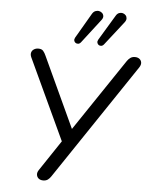

<svg xmlns="http://www.w3.org/2000/svg" viewBox="-62 -997 820 1054"><g transform="rotate(5 348.0 -470.0)"><path d="M216.1 6.9Q200.6 6.9 190.9 -0.8Q181.2 -8.6 179.5 -21.5Q177.8 -34.4 187.6 -48.5L307.9 -228.6L308.4 -196.6L92.1 -661Q85.8 -675 88.7 -686.4Q91.5 -697.8 102.2 -704.9Q112.9 -711.9 126.9 -711.9Q145.3 -711.9 153.8 -701.8Q162.4 -691.7 169.2 -676L355.9 -272.9H338.2L616.3 -686.3Q623.6 -697.1 633.9 -704.5Q644.1 -711.9 659.4 -711.9Q674.4 -711.9 684.1 -704.4Q693.8 -696.9 695.5 -684.5Q697.2 -672.1 687.5 -657.4L258.8 -19.2Q251.9 -8.4 241.7 -0.7Q231.4 6.9 216.1 6.9ZM357.3 -767.3Q350.5 -758.5 342.2 -757.5Q333.9 -756.5 327.6 -760.7Q321.3 -764.8 319.4 -772.4Q317.4 -779.9 322.3 -789.2L402.4 -926.6Q409.7 -939.3 420.2 -943.8Q430.8 -948.2 441.3 -946Q451.8 -943.8 458.7 -936.7Q465.5 -929.6 466.3 -919.5Q467 -909.5 457.7 -897.7ZM484.2 -766.9Q477.4 -758.1 469.1 -757.1Q460.8 -756.1 454.7 -760.4Q448.6 -764.8 446.7 -772.6Q444.7 -780.4 450.1 -789.7L533.4 -928Q540.7 -940.8 551.3 -944.7Q561.8 -948.6 571.6 -946Q581.4 -943.3 587.8 -936Q594.2 -928.7 594.5 -918.4Q594.7 -908.1 585.4 -896.3Z"/></g></svg>

Font: Nunito ExtraLight
Style: Italic
Weight: 200
Italic angle: -9°
Designer: Vernon Adams
Foundry: Vernon Adams
Version: Version 3.602